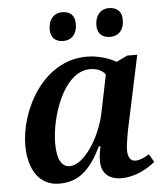

<svg xmlns="http://www.w3.org/2000/svg" viewBox="-54 -802 741 860"><g transform="rotate(-5 316.5 -372.0)"><path d="M463 -625C493 -625 525 -643 525 -698C525 -736 501 -754 467 -754C429 -754 405 -725 405 -682C405 -643 428 -625 463 -625ZM252 -625C282 -625 314 -643 314 -698C314 -736 291 -754 257 -754C219 -754 195 -725 195 -682C195 -643 218 -625 252 -625ZM179 10C270 10 321 -44 369 -141H376C370 -112 368 -94 368 -74C368 -19 403 10 458 10C522 10 578 -24 610 -50L589 -86C567 -73 547 -63 527 -63C506 -63 493 -79 493 -113C493 -139 504 -198 509 -220L576 -535H531L481 -511C452 -529 400 -546 349 -546C151 -546 41 -329 41 -173C41 -69 86 10 179 10ZM232 -64C199 -64 175 -92 175 -171C175 -286 238 -489 360 -489C388 -489 415 -479 428 -458L393 -288C370 -178 295 -64 232 -64Z"/></g></svg>

Font: Noto Serif SemiBold
Style: Italic
Weight: 600
Italic angle: -12°
Designer: Monotype Design Team
Foundry: Monotype Imaging Inc.
Version: Version 2.014